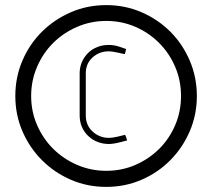

<svg xmlns="http://www.w3.org/2000/svg" viewBox="-20 -722 831 752"><path d="M751 -346Q751 -272 723 -207.5Q695 -143 647 -94.5Q599 -46 534.5 -18Q470 10 396 10Q322 10 257.5 -18Q193 -46 144.5 -94.5Q96 -143 68 -207.5Q40 -272 40 -346Q40 -420 68 -485Q96 -550 144.5 -598Q193 -646 257.5 -674Q322 -702 396 -702Q470 -702 534.5 -674Q599 -646 647 -598Q695 -550 723 -485Q751 -420 751 -346ZM689 -346Q689 -407 666 -460.5Q643 -514 603 -554Q563 -594 510 -617Q457 -640 396 -640Q336 -640 282.5 -617Q229 -594 189 -554.5Q149 -515 125.5 -461Q102 -407 102 -346Q102 -285 125.5 -231.5Q149 -178 189 -138.5Q229 -99 282.5 -76Q336 -53 396 -53Q457 -53 510 -76Q563 -99 603 -138.5Q643 -178 666 -231.5Q689 -285 689 -346ZM316 -270Q316 -231 343 -206.5Q370 -182 407 -182Q419 -182 439.5 -186.5Q460 -191 470 -194Q473 -186 474.5 -183Q476 -180 478 -172Q464 -168 451 -165Q440 -162 427.5 -160Q415 -158 407 -158Q383 -158 362.5 -166Q342 -174 326 -189Q310 -204 301 -224.5Q292 -245 292 -270V-435Q292 -459 301 -479.5Q310 -500 325.5 -515Q341 -530 361.5 -538Q382 -546 406 -546Q426 -546 446 -539.5Q466 -533 474 -530L469 -510Q457 -512 446 -515Q436 -517 425 -519Q414 -521 406 -521Q369 -521 342.5 -497Q316 -473 316 -435Z"/></svg>

Font: Marvel
Style: Bold
Weight: 700
Designer: Carolina Trebol
Foundry: Carolina Trebol
Version: Version 1.001